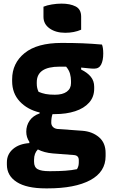

<svg xmlns="http://www.w3.org/2000/svg" viewBox="-20 -790 640 1060"><path d="M125 -63Q125 -97 143.5 -124Q162 -151 199 -164V-169Q131 -185 89 -230Q47 -275 47 -342V-352Q47 -441 116 -497Q185 -553 320 -553Q385 -553 435.5 -551Q486 -549 543 -544Q550 -527 550 -494Q550 -457 538.5 -434Q527 -411 500 -411Q485 -411 468 -413Q451 -415 428 -417V-406Q463 -389 481.5 -366Q500 -343 500 -311V-300Q500 -255 472 -223.5Q444 -192 395 -176Q346 -160 283 -160Q276 -160 270 -160Q263 -141 263 -113Q263 -99 272 -89.5Q281 -80 297 -78L435 -68Q489 -64 526 -33Q563 -2 563 55V72Q563 159 478.5 204.5Q394 250 242 250H233Q127 250 72.5 215Q18 180 18 119V106Q18 62 51.5 33Q85 4 142 0V-7Q125 -32 125 -63ZM193 -283Q212 -275 232 -271Q252 -267 283 -267Q326 -267 349 -284Q372 -301 372 -331V-343Q372 -363 366.5 -383Q361 -403 345 -422Q328 -422 309 -422Q183 -422 183 -336V-328Q183 -303 193 -283ZM251 155H264Q305 155 340.5 152.5Q376 150 405 144Q411 134 413 125Q415 116 415 106V94Q415 68 388 66L271 57Q224 53 189 35Q168 56 168 92V103Q168 133 188 144Q208 155 251 155ZM220 -753Q239 -761 266.5 -765.5Q294 -770 320 -770Q367 -770 397.5 -754.5Q428 -739 428 -698V-626Q389 -609 340 -609Q288 -609 254 -633Q220 -657 220 -697Z"/></svg>

Font: Recursive Mn Csl St XBd
Style: Regular
Weight: 800
Monospace: yes
Version: Version 1.079;hotconv 1.0.112;makeotfexe 2.5.65598; ttfautoh